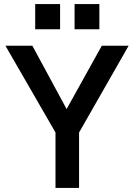

<svg xmlns="http://www.w3.org/2000/svg" viewBox="-20 -921 657 941"><path d="M252 0V-271.5L6.5 -697H138.5L306.5 -386.5L479 -697H610.5L367.5 -271.5V0ZM152.5 -777.5V-901H274.5V-777.5ZM345.5 -777.5V-901H467V-777.5Z"/></svg>

Font: HK Grotesk SemiBold
Style: Regular
Weight: 600
Designer: Alfredo Marco Pradil
Foundry: Hanken Design Co.
Version: Version 3.001;FEAKit 1.0